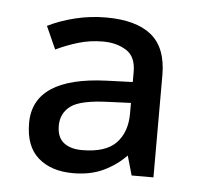

<svg xmlns="http://www.w3.org/2000/svg" viewBox="-36 -759 429 412"><g transform="rotate(5 178.5 -552.5)"><path d="M177 -722Q242 -722 275 -695Q308 -668 308 -609V-389H261L249 -431Q229 -410 201 -396.5Q173 -383 135 -383Q88 -383 60 -407.5Q32 -432 32 -482Q32 -581 190 -587L246 -589V-611Q246 -644 225 -657Q204 -670 175 -670Q147 -670 122 -662.5Q97 -655 74 -644L52 -693Q78 -706 110.5 -714Q143 -722 177 -722ZM198 -542Q138 -540 117 -524.5Q96 -509 96 -482Q96 -457 110.5 -445.5Q125 -434 150 -434Q201 -434 223.5 -457.5Q246 -481 246 -521V-544Z"/></g></svg>

Font: Go Noto Current
Style: Regular
Weight: 400
Designer: Monotype Design Team
Foundry: Monotype Imaging Inc.
Version: Version 2.007; ttfautohint (v1.8) -l 8 -r 50 -G 200 -x 14 -D